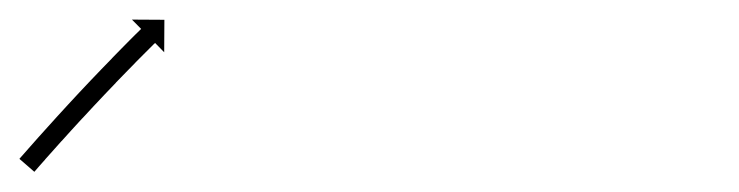

<svg xmlns="http://www.w3.org/2000/svg" viewBox="-39 -182 747 194"><path d="M-18 -23.1C-18.5 -22.5 -18.9 -22 -19.4 -21.5L-4.3 -8.4C-3.8 -8.9 -3.4 -9.5 -2.9 -10L-2.9 -10L-2.9 -10C-1.7 -11.4 -0.4 -12.8 0.8 -14.3L0.8 -14.3L0.8 -14.3C2.8 -16.5 4.7 -18.7 6.7 -20.9L6.6 -20.9L6.6 -20.9C9.2 -23.7 11.7 -26.6 14.2 -29.4L14.2 -29.4L14.2 -29.4C17.2 -32.8 20.2 -36.1 23.2 -39.5L23.2 -39.4L23.2 -39.4C26.6 -43.2 30 -46.9 33.3 -50.6L33.3 -50.6L33.3 -50.6C37 -54.5 40.6 -58.5 44.2 -62.5L44.2 -62.4L44.2 -62.4C48 -66.5 51.8 -70.6 55.5 -74.6L55.5 -74.6L55.5 -74.6C59.3 -78.7 63.1 -82.7 66.9 -86.7L66.9 -86.7L66.9 -86.7C70.6 -90.6 74.3 -94.5 78.1 -98.4L78 -98.4L78 -98.4C81.5 -102 85 -105.6 88.5 -109.2L88.5 -109.2L88.5 -109.2C91.7 -112.4 94.8 -115.7 98 -118.9L98 -118.9L97.9 -118.9C100.6 -121.6 103.3 -124.3 106 -127L106 -127L106 -127C108.1 -129.1 110.1 -131.1 112.2 -133.2L112.2 -133.2L112.2 -133.2C113.6 -134.5 114.9 -135.9 116.2 -137.2C116.7 -137.7 117.2 -138.1 117.7 -138.6L126.9 -129.2L127.1 -162L94.3 -162.2L103.6 -152.8C103.1 -152.4 102.7 -151.9 102.2 -151.4C100.8 -150.1 99.5 -148.7 98.1 -147.4L98.1 -147.4L98.1 -147.4C96 -145.3 93.9 -143.2 91.8 -141.1L91.8 -141.1L91.8 -141.1C89.1 -138.4 86.4 -135.6 83.7 -132.9L83.7 -132.9L83.7 -132.9C80.5 -129.7 77.3 -126.4 74.2 -123.2L74.2 -123.2L74.2 -123.1C70.6 -119.5 67.1 -115.9 63.6 -112.2L63.6 -112.2L63.6 -112.2C59.9 -108.3 56.1 -104.4 52.4 -100.5L52.4 -100.5L52.4 -100.5C48.6 -96.4 44.8 -92.4 40.9 -88.3L40.9 -88.3L40.9 -88.3C37.1 -84.2 33.3 -80.1 29.5 -76L29.5 -76L29.5 -76C25.9 -72 22.2 -68.1 18.6 -64.1L18.6 -64.1L18.6 -64.1C15.2 -60.3 11.8 -56.6 8.4 -52.8L8.4 -52.8L8.4 -52.8C5.3 -49.5 2.3 -46.1 -0.7 -42.7L-0.7 -42.7L-0.7 -42.7C-3.3 -39.9 -5.8 -37 -8.3 -34.1L-8.3 -34.1L-8.3 -34.1C-10.3 -31.9 -12.3 -29.7 -14.2 -27.4L-14.2 -27.4L-14.2 -27.4C-15.5 -26 -16.8 -24.5 -18 -23.1L-18 -23.1Z"/></svg>

Font: FRB American Cursive Just Arrows Extrabold
Style: Bold Italic
Weight: 800
Italic angle: -25°
Version: Version 2.0;Modular Font Editor K font №1